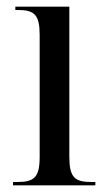

<svg xmlns="http://www.w3.org/2000/svg" viewBox="-20 -556 318 576"><path d="M19 0H266V-10H254C204 -10 188 -24 188 -86V-536H26V-526H34C83 -526 99 -512 99 -451V-86C99 -24 83 -10 32 -10H19Z"/></svg>

Font: Noto Serif Display Condensed
Style: Regular
Weight: 400
Width: 3
Designer: Monotype Design Team
Foundry: Monotype Imaging Inc.
Version: Version 2.009